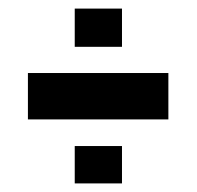

<svg xmlns="http://www.w3.org/2000/svg" viewBox="-20 -478 458 447"><path d="M154 -369V-458H264V-369ZM45 -200V-308H372V-200ZM154 -51V-138H264V-51Z"/></svg>

Font: Saira Ultra Condensed ExtraBold
Style: Regular
Weight: 800
Width: 1
Designer: Hector Gatti with collaboration of the Omnibus-Type team
Foundry: Omnibus-Type
Version: Version 1.001; ttfautohint (v1.8)